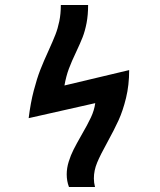

<svg xmlns="http://www.w3.org/2000/svg" viewBox="-20 -747 640 767"><path d="M246.5 -50.5Q246.5 -75.5 254.5 -101.2Q262.5 -127 273.8 -149.2Q285 -171.5 305 -206.5Q330 -249.5 343.2 -277.8Q356.5 -306 360.5 -335L94.5 -275Q102 -336 114.8 -384.8Q127.5 -433.5 141 -468Q154.5 -502.5 174.5 -546Q191.5 -583.5 201.2 -608.2Q211 -633 217 -662.5Q223 -692 223 -727H332Q332 -687 325.8 -654.8Q319.5 -622.5 310 -598.2Q300.5 -574 284 -539Q266 -501.5 255 -472Q244 -442.5 237.5 -405.5L496 -467Q496 -407 483.5 -355.8Q471 -304.5 453.5 -266.2Q436 -228 408.5 -178Q381 -128.5 368 -97.2Q355 -66 355 -34Q355 -17.5 359.5 0H255.5Q246.5 -23.5 246.5 -50.5Z"/></svg>

Font: JuliaMono SemiBold
Style: Regular
Weight: 600
Monospace: yes
Designer: cormullion
Foundry: corm
Version: Version 0.055; ttfautohint (v1.8.4)